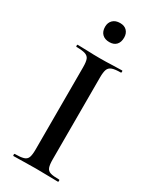

<svg xmlns="http://www.w3.org/2000/svg" viewBox="-210 -877 758 934"><g transform="rotate(30 169.5 -410.0)"><path d="M217 -81Q217 -52 222.5 -37Q228 -22 244 -17Q260 -12 293 -12Q296 -12 296 -6Q296 0 293 0Q268 0 237 -1Q206 -2 168 -2Q133 -2 101 -1Q69 0 44 0Q41 0 41 -6Q41 -12 44 -12Q76 -12 93 -17Q110 -22 115.5 -37Q121 -52 121 -81V-544Q121 -573 115.5 -587.5Q110 -602 93 -607.5Q76 -613 44 -613Q41 -613 41 -619Q41 -625 44 -625Q69 -625 101 -623.5Q133 -622 168 -622Q206 -622 237.5 -623.5Q269 -625 293 -625Q296 -625 296 -619Q296 -613 293 -613Q261 -613 244.5 -607Q228 -601 222.5 -586Q217 -571 217 -542ZM170 -713Q144 -713 129.5 -727.5Q115 -742 115 -768Q115 -791 129.5 -805.5Q144 -820 170 -820Q195 -820 208.5 -805.5Q222 -791 222 -768Q222 -742 208.5 -727.5Q195 -713 170 -713Z"/></g></svg>

Font: Cormorant SemiBold
Style: Regular
Weight: 600
Designer: Christian Thalmann (Catharsis Fonts)
Foundry: Catharsis Fonts
Version: Version 4.000